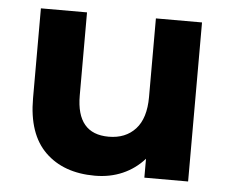

<svg xmlns="http://www.w3.org/2000/svg" viewBox="-44 -589 775 647"><g transform="rotate(5 343.5 -265.0)"><path d="M614 -538V0H466V-64Q435 -29 392.5 -10.5Q350 8 299 8Q193 8 131 -52.5Q69 -113 69 -234V-538H225V-257Q225 -127 334 -127Q391 -127 424.5 -163.5Q458 -200 458 -272V-538Z"/></g></svg>

Font: CMG Sans
Style: Bold
Weight: 700
Designer: Julieta Ulanovsky
Foundry: Julieta Ulanovsky
Version: Version 7.200